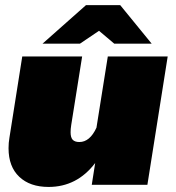

<svg xmlns="http://www.w3.org/2000/svg" viewBox="-20 -720 686 748"><path d="M381.7 -700H448.3L570.8 -550H425L365.8 -600L291.7 -550H145.8L315 -700ZM633.3 -500 554.2 0H337.5L350.8 -85Q280 8.3 169.2 8.3Q96.7 8.3 55 -31.3Q13.3 -70.8 13.3 -142.5Q13.3 -164.2 16.7 -183.3L66.7 -500H300L257.5 -233.3Q255 -217.5 255 -205Q255 -184.2 263.3 -175.4Q271.7 -166.7 289.2 -166.7Q330 -166.7 355.8 -222.5L400 -500Z"/></svg>

Font: BoonTook
Style: Italic
Weight: 400
Italic angle: -9°
Designer: Sungsit Sawaiwan
Foundry: FontUni
Version: Version 3.0